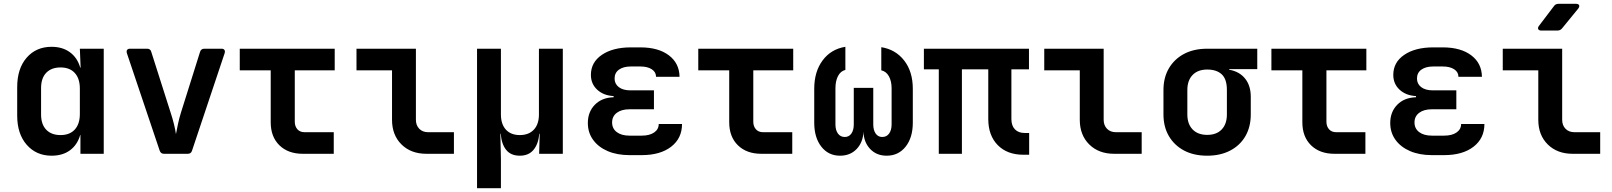

<svg xmlns="http://www.w3.org/2000/svg" viewBox="-20 -805 8440 1005"><path d="M250 10Q170 10 120 -47Q70 -104 70 -200V-349Q70 -446 119.5 -503Q169 -560 250 -560Q307 -560 346 -531.5Q385 -503 400 -451H402L398 -550H523V0H401V-99H400Q385 -47 346.5 -18.5Q308 10 250 10ZM297 -98Q345 -98 371.5 -127Q398 -156 398 -209V-341Q398 -394 371.5 -423Q345 -452 297 -452Q249 -452 222 -424Q195 -396 195 -344V-206Q195 -154 222 -126Q249 -98 297 -98Z M838 0Q822 0 816 -16L644 -527Q641 -538 645.5 -544Q650 -550 660 -550H750Q768 -550 772 -533L873 -216Q883 -186 890.5 -155.5Q898 -125 901 -103Q905 -125 911.5 -155.5Q918 -186 927 -215L1027 -533Q1032 -550 1049 -550H1140Q1150 -550 1154.5 -544Q1159 -538 1156 -527L985 -16Q980 0 963 0Z M1565 0Q1488 0 1442.5 -44.5Q1397 -89 1397 -165V-437H1235V-550H1732V-437H1523V-168Q1523 -144 1536.5 -128.5Q1550 -113 1574 -113H1727V0Z M2212 0Q2131 0 2081.5 -49Q2032 -98 2032 -178V-437H1846V-550H2157V-178Q2157 -149 2174.5 -131Q2192 -113 2221 -113H2356V0Z M2477 180V-550H2602V-206Q2602 -155 2628 -126.5Q2654 -98 2701 -98Q2748 -98 2774.5 -126.5Q2801 -155 2801 -206V-550H2926V0H2802L2805 -105H2803Q2798 -51 2772.5 -20.5Q2747 10 2701 10Q2654 10 2629.5 -20.5Q2605 -51 2601 -105H2599L2602 26V180Z M3339 7H3275Q3210 7 3161 -14Q3112 -35 3084.5 -73Q3057 -111 3057 -161Q3057 -219 3093.5 -256.5Q3130 -294 3192 -296V-302Q3139 -305 3106 -335.5Q3073 -366 3073 -413Q3073 -479 3130.5 -518Q3188 -557 3282 -557H3332Q3426 -557 3481 -515.5Q3536 -474 3537 -403H3414Q3414 -428 3391.5 -442.5Q3369 -457 3332 -457H3282Q3243 -457 3220 -440.5Q3197 -424 3197 -394Q3197 -366 3219 -349Q3241 -332 3280 -332H3403V-233H3275Q3233 -233 3208.5 -214.5Q3184 -196 3184 -164Q3184 -132 3208.5 -113.5Q3233 -95 3275 -95H3339Q3380 -95 3404 -111.5Q3428 -128 3428 -156H3550Q3550 -81 3493 -37Q3436 7 3339 7Z M3965 0Q3888 0 3842.5 -44.5Q3797 -89 3797 -165V-437H3635V-550H4132V-437H3923V-168Q3923 -144 3936.5 -128.5Q3950 -113 3974 -113H4127V0Z M4377 10Q4316 10 4279 -37.5Q4242 -85 4242 -163V-340Q4242 -430 4286 -489Q4330 -548 4405 -560V-439Q4380 -433 4366.5 -407Q4353 -381 4353 -343V-154Q4353 -124 4366 -106Q4379 -88 4402 -88Q4424 -88 4436.5 -106Q4449 -124 4449 -154V-345H4551V-154Q4551 -124 4563.5 -106Q4576 -88 4598 -88Q4621 -88 4634 -106Q4647 -124 4647 -154V-343Q4647 -380 4633 -405.5Q4619 -431 4593 -437V-558Q4668 -546 4713 -488Q4758 -430 4758 -340V-163Q4758 -85 4720.5 -37.5Q4683 10 4621 10Q4568 10 4534.5 -25.5Q4501 -61 4500 -116Q4497 -59 4463.5 -24.5Q4430 10 4377 10Z M5337 5Q5252 5 5202.5 -45.5Q5153 -96 5153 -182V-442H5015V0H4894V-442H4816V-550H5366V-442H5274V-182Q5274 -147 5292.5 -128Q5311 -109 5343 -109H5367V5Z M5812 0Q5731 0 5681.5 -49Q5632 -98 5632 -178V-437H5446V-550H5757V-178Q5757 -149 5774.5 -131Q5792 -113 5821 -113H5956V0Z M6299 10Q6229 10 6178 -17Q6127 -44 6098.5 -92.5Q6070 -141 6070 -206V-334Q6070 -399 6098.5 -447.5Q6127 -496 6178 -523Q6229 -550 6299 -550H6561V-443H6414V-440Q6467 -431 6497 -394Q6527 -357 6527 -299V-206Q6527 -141 6499 -92.5Q6471 -44 6419.5 -17Q6368 10 6299 10ZM6299 -99Q6348 -99 6375 -127.5Q6402 -156 6402 -206V-334Q6402 -391 6375 -416Q6348 -441 6299 -441Q6250 -441 6222.5 -412.5Q6195 -384 6195 -334V-206Q6195 -156 6222.5 -127.5Q6250 -99 6299 -99Z M6965 0Q6888 0 6842.5 -44.5Q6797 -89 6797 -165V-437H6635V-550H7132V-437H6923V-168Q6923 -144 6936.5 -128.5Q6950 -113 6974 -113H7127V0Z M7539 7H7475Q7410 7 7361 -14Q7312 -35 7284.5 -73Q7257 -111 7257 -161Q7257 -219 7293.5 -256.5Q7330 -294 7392 -296V-302Q7339 -305 7306 -335.5Q7273 -366 7273 -413Q7273 -479 7330.5 -518Q7388 -557 7482 -557H7532Q7626 -557 7681 -515.5Q7736 -474 7737 -403H7614Q7614 -428 7591.5 -442.5Q7569 -457 7532 -457H7482Q7443 -457 7420 -440.5Q7397 -424 7397 -394Q7397 -366 7419 -349Q7441 -332 7480 -332H7603V-233H7475Q7433 -233 7408.5 -214.5Q7384 -196 7384 -164Q7384 -132 7408.5 -113.5Q7433 -95 7475 -95H7539Q7580 -95 7604 -111.5Q7628 -128 7628 -156H7750Q7750 -81 7693 -37Q7636 7 7539 7Z M8212 0Q8131 0 8081.5 -49Q8032 -98 8032 -178V-437H7846V-550H8157V-178Q8157 -149 8174.5 -131Q8192 -113 8221 -113H8356V0ZM8048 -645Q8036 -645 8032 -652Q8028 -659 8035 -669L8114 -773Q8122 -785 8138 -785H8229Q8242 -785 8245.5 -778Q8249 -771 8241 -760L8156 -656Q8147 -645 8131 -645Z"/></svg>

Font: Pitagon Sans Mono
Style: Bold
Weight: 700
Monospace: yes
Designer: Travis Tran
Foundry: Pitagon
Version: Version 1.001; ttfautohint (v1.8.4.7-5d5b);gftools[0.9.26]